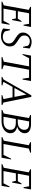

<svg xmlns="http://www.w3.org/2000/svg" viewBox="1494 -2104 621 3648"><g transform="rotate(90 1804.0 -280.5)"><path d="M10 0 13 -15 82 -43 168 -517 109 -545 112 -560H493L467 -418H451L433 -523H233L194 -309H336L380 -379H396L362 -200H346L330 -272H187L144 -37H376L435 -151H451L424 0Z M668 10Q619 10 586.5 0Q554 -10 521 -29L537 -160H554L578 -62Q595 -46 621.5 -35Q648 -24 679 -24Q742 -24 774 -56.5Q806 -89 806 -142Q806 -174 792 -195.5Q778 -217 753 -234.5Q728 -252 694 -273Q645 -303 622 -332.5Q599 -362 599 -407Q599 -451 622 -488.5Q645 -526 685 -548.5Q725 -571 775 -571Q812 -571 842.5 -561.5Q873 -552 902 -535L886 -408H870L849 -502Q836 -516 815 -526.5Q794 -537 765 -537Q719 -537 687 -509.5Q655 -482 655 -434Q655 -396 674 -371Q693 -346 745 -315Q804 -280 833.5 -247.5Q863 -215 863 -160Q863 -112 838 -73.5Q813 -35 769 -12.5Q725 10 668 10Z M1061 0 1064 -15 1153 -43 1241 -523H1087L1022 -399H1007L1037 -560H1520L1492 -399H1476L1458 -523H1305L1217 -43L1297 -15L1294 0Z M1440 0 1443 -15 1490 -36 1791 -565H1822L1928 -37L1976 -15L1973 0H1786L1789 -15L1863 -37L1829 -209H1632L1536 -35L1604 -15L1601 0ZM1652 -245H1822L1777 -472Z M2066 0 2069 -15 2137 -41 2224 -520 2164 -545 2167 -560H2337Q2418 -560 2465 -530.5Q2512 -501 2512 -441Q2512 -393 2478.5 -353Q2445 -313 2386 -296Q2449 -284 2480.5 -250.5Q2512 -217 2512 -166Q2512 -122 2483.5 -84Q2455 -46 2403.5 -23Q2352 0 2282 0ZM2334 -523H2287L2248 -308H2299Q2372 -308 2409.5 -344Q2447 -380 2447 -432Q2447 -523 2334 -523ZM2310 -271H2241L2199 -37H2287Q2366 -37 2406.5 -73.5Q2447 -110 2447 -166Q2447 -221 2412 -246Q2377 -271 2310 -271Z M2584 0 2587 -15 2654 -43 2740 -517 2681 -545 2684 -560H2883L2880 -545L2803 -517L2717 -37H2924L2995 -182H3010L2977 0Z M3097 0 3100 -15 3169 -43 3255 -517 3196 -545 3199 -560H3580L3554 -418H3538L3520 -523H3320L3281 -309H3423L3467 -379H3483L3449 -200H3433L3417 -272H3274L3231 -37H3463L3522 -151H3538L3511 0Z"/></g></svg>

Font: Spectral SC Light
Style: Italic
Weight: 300
Italic angle: -10°
Designer: Jean-Baptiste Levee
Foundry: Production Type
Version: Version 2.001